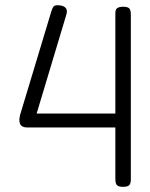

<svg xmlns="http://www.w3.org/2000/svg" viewBox="-20 -713 582 744"><path d="M456 11Q445 11 438.5 8Q432 5 429.5 -1.5Q427 -8 427 -19V-219H85Q75 -219 68 -222.5Q61 -226 58 -232.5Q55 -239 55 -249Q55 -254 56 -258.5Q57 -263 58 -268L178 -666Q184 -687 191 -690.5Q198 -694 213 -692Q229 -690 235.5 -681Q242 -672 237 -656L122 -273H427V-663Q427 -672 430 -677Q433 -682 440 -684.5Q447 -687 458 -687Q469 -687 475.5 -684Q482 -681 484.5 -674.5Q487 -668 487 -657V-17Q487 -7 484 -0.5Q481 6 474.5 8.5Q468 11 456 11Z"/></svg>

Font: Fredoka Light
Style: Regular
Weight: 300
Designer: Ben Nathan
Foundry: Milena B. Brandão, Ben Nathan
Version: Version 2.001